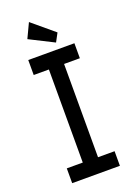

<svg xmlns="http://www.w3.org/2000/svg" viewBox="-151 -854 651 915"><g transform="rotate(-20 175.0 -396.0)"><path d="M50 0V-75H131V-547H54V-623H288V-547H208V-74H292V0ZM207 -656 84 -718 119 -792 230 -699Z"/></g></svg>

Font: Inconsolata ExtraCondensed SemiBold
Style: Regular
Weight: 600
Width: 2
Monospace: yes
Designer: Raph Levien, Cyreal, Brenton Simpson
Foundry: Raph Levien, Cyreal, Google
Version: Version 3.001; ttfautohint (v1.8.2.53-6de2)